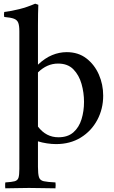

<svg xmlns="http://www.w3.org/2000/svg" viewBox="-20 -775 620 1042"><path d="M9 247Q9 245 8.5 243Q8 241 8 239V223Q8 221 8.5 219Q9 217 9 215Q44 213 60 208.5Q76 204 80.5 189Q85 174 85 142V-605Q85 -636 79 -651.5Q73 -667 55.5 -673.5Q38 -680 3 -683Q0 -696 3 -710Q43 -715 85 -725.5Q127 -736 171 -755L188 -749Q187 -727 186.5 -699Q186 -671 186 -638V-424Q224 -460 263 -476Q302 -492 342 -492Q405 -492 449 -458Q493 -424 516.5 -370.5Q540 -317 540 -256Q540 -184 508 -124Q476 -64 418.5 -28.5Q361 7 284 7Q261 7 234.5 3Q208 -1 186 -8V130Q186 169 191.5 186.5Q197 204 217.5 208.5Q238 213 281 215Q281 219 281.5 222Q282 225 282 230Q282 234 281.5 238Q281 242 281 247Q247 247 212 246Q177 245 137 245Q97 245 68.5 246Q40 247 9 247ZM186 -88Q230 -30 297 -30Q348 -30 378.5 -57Q409 -84 422.5 -128Q436 -172 436 -222Q436 -272 422.5 -319.5Q409 -367 378.5 -398.5Q348 -430 295 -430Q235 -430 186 -382Z"/></svg>

Font: Tiro Kannada
Style: Regular
Weight: 400
Designer: Kannada: John Hudson & Fiona Ross. Latin: John Hudson.
Foundry: Tiro Typeworks Ltd.
Version: Version 1.52